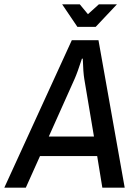

<svg xmlns="http://www.w3.org/2000/svg" viewBox="-56 -873 637 893"><path d="M278 -686H402L524 0H420L396 -147H130L64 0H-36ZM381 -238 336 -506Q331 -536 329 -600H325Q304 -535 291 -506L171 -238ZM233 -853H315L353 -807L404 -853H488L389 -748H304Z"/></svg>

Font: Archivo Narrow Medium
Style: Italic
Weight: 500
Italic angle: -8°
Designer: Hector Gatti
Foundry: Omnibus-Type
Version: Version 2.001